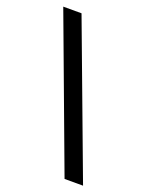

<svg xmlns="http://www.w3.org/2000/svg" viewBox="-137 -782 645 849"><g transform="rotate(20 186.0 -357.0)"><path d="M96 -714 363 0H276L10 -714Z"/></g></svg>

Font: uhindi85
Style: Book
Weight: 400
Designer: Jelle Bosma - Monotype Design Team
Foundry: Monotype Imaging Inc.
Version: Version 2.003